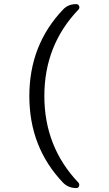

<svg xmlns="http://www.w3.org/2000/svg" viewBox="-20 -790 540 949"><path d="M357.4 139.6Q318.4 139.6 292 113.3Q125 -61.5 125 -314.9Q125 -568.4 292 -743.2Q318.4 -770.5 357.4 -769.5Q367.2 -769.5 371.1 -759.8Q375 -750 367.2 -742.2Q199.2 -566.4 199.2 -315.4Q199.2 -64.5 367.2 112.3Q374 120.1 370.6 129.9Q367.2 139.6 357.4 139.6Z"/></svg>

Font: Rounded-X Mgen+ 1m regular
Style: Regular
Weight: 400
Designer: [Source Han Sans]
Ryoko NISHIZUKA  (kana & ideographs); Paul D. Hunt (Latin, Greek & Cyrillic); Wenlong ZHANG  (bopomofo
Version: Version 1.059.20150602